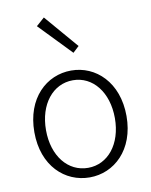

<svg xmlns="http://www.w3.org/2000/svg" viewBox="-93 -909 780 991"><g transform="rotate(-10 297.0 -414.0)"><path d="M297 13C425 13 538 -89 538 -266C538 -444 425 -547 297 -547C167 -547 55 -444 55 -266C55 -89 167 13 297 13ZM297 -37C192 -37 116 -130 116 -266C116 -402 192 -496 297 -496C401 -496 477 -402 477 -266C477 -130 401 -37 297 -37ZM325 -635 357 -665 206 -841 163 -803Z"/></g></svg>

Font: Noto Sans Japanese Light
Style: Regular
Weight: 300
Designer: Ryoko NISHIZUKA (kana & ideographs); Paul D. Hunt (Latin, Greek & Cyrillic); Wenlong ZHANG (bopomofo); Sandoll Communica
Foundry: Adobe Systems Incorporated
Version: Version 1.000;PS 1;hotconv 1.0.78;makeotf.lib2.5.61930